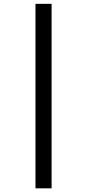

<svg xmlns="http://www.w3.org/2000/svg" viewBox="-20 -770 504 1025"><path d="M255.4 235.4V-749.5H169.4V235.4Z"/></svg>

Font: Ride
Style: Regular
Weight: 400
Version: Version 3.000